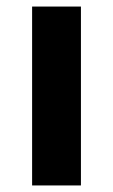

<svg xmlns="http://www.w3.org/2000/svg" viewBox="-20 -566 345 586"><path d="M227 0H78V-546H227Z"/></svg>

Font: Noto Sans Adlam Unjoined
Style: Regular
Weight: 400
Designer: Mark Jamra, Neil Patel
Foundry: JamraPatel LLC
Version: Version 3.001